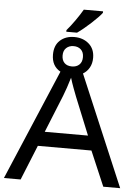

<svg xmlns="http://www.w3.org/2000/svg" viewBox="-62 -1006 764 1053"><g transform="rotate(5 320.0 -479.0)"><path d="M0 0 258 -608Q209 -635 209 -698Q209 -749 239.5 -776.5Q270 -804 318 -804Q366 -804 398 -776Q430 -748 430 -699Q430 -668 417 -645Q404 -622 382 -609L640 0H547L465 -192H170L92 0ZM201 -272H439L355 -479Q348 -497 337.5 -525Q327 -553 319 -580Q311 -553 301 -523.5Q291 -494 284 -477ZM271 -829V-838Q292 -862 316 -896Q340 -930 356 -958H462V-950Q455 -940 439.5 -924Q424 -908 405 -890.5Q386 -873 366 -856.5Q346 -840 330 -829ZM318 -642Q343 -642 358.5 -656.5Q374 -671 374 -698Q374 -725 358.5 -739.5Q343 -754 318 -754Q294 -754 278 -739.5Q262 -725 262 -698Q262 -672 276.5 -657Q291 -642 318 -642Z"/></g></svg>

Font: BC Sans
Style: Regular
Weight: 400
Designer: Monotype Design Team
Province of B.C.
Foundry: Monotype Imaging Inc.
Version: Version 2.000;GOOG;noto-source:20170915:90ef993387c0